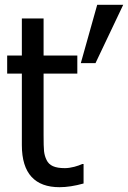

<svg xmlns="http://www.w3.org/2000/svg" viewBox="-20 -780 540 811"><path d="M390.6 -759.8 321.3 -513.2H383.3L500.5 -759.8ZM231.4 10.7C262.2 10.7 295.9 5.4 333 -4.9V-87.4H327.6C310.5 -79.1 279.8 -69.8 253.9 -69.8C211.4 -69.8 188 -80.6 176.8 -104C170.9 -115.7 167.5 -128.4 166 -141.6C164.6 -154.8 164.1 -177.2 164.1 -210V-469.2H306.6V-545.4H164.1V-702.1H72.3V-545.4H10.3V-469.2H72.3V-167C72.3 -46.4 128.4 10.7 231.4 10.7Z"/></svg>

Font: SG Kara SemiBold
Style: Regular
Weight: 400
Designer: Damoon Khanjanzadeh
Version: Version 1.000